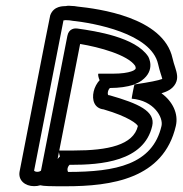

<svg xmlns="http://www.w3.org/2000/svg" viewBox="-20 -625 638 670"><path d="M444.7 -328.8C455.5 -332.9 466.8 -338.4 474.2 -343.8C524.3 -380.3 498.2 -426.3 496.8 -428.3C452.4 -495 315.2 -516.4 249.3 -525.5C242.2 -526.5 220.3 -526.5 215.1 -499.8L123 -29.4C121.4 -28 116.6 -25.4 110.1 -25.4C103.3 -25.4 99.7 -28.4 99 -29.5C101.7 -43.6 184.6 -468.1 201.5 -553.9C203.8 -554.1 203.8 -554.1 205.2 -554.2C206.5 -554.3 208.4 -554.6 209.2 -554.8C210.6 -554.6 212.1 -554.5 212.9 -554.5C219.5 -554.5 226.1 -553.8 230.1 -552.9C230.9 -552.7 232 -552.6 232.6 -552.5C305.1 -545 508 -509.1 531.7 -401.3C537.1 -376.7 544.5 -358.2 546.3 -349.5C532.9 -344.3 501.9 -338 449.3 -330.3C448.3 -330 438.7 -280.7 439.6 -280.6C517.8 -274.4 550.4 -214.6 543.6 -185.5C512.5 -50.6 383.8 -25.1 217.8 -25C216.8 -26.2 214.4 -31.1 215.9 -37.8C217.5 -44.6 221.5 -48.8 222.7 -49.8H226.7C331.6 -49.8 482.4 -60.8 511.2 -185.5C523.1 -237.1 462.6 -263.8 363.2 -292.3C361.5 -292.8 359.7 -293 358 -293.1C356.8 -294.4 355 -297.8 356.9 -305.9C358.5 -313 362.9 -317.5 363.6 -317.9C397.5 -318.1 423 -322.2 444.7 -328.8ZM120.6 21.5C132.5 24.6 153.4 25 209.5 25C367.9 25 550.9 -0.4 593.6 -185.5C603.5 -228.2 582.3 -271.3 543.5 -299.5C560.8 -304.8 581.1 -312.7 592.2 -332.8C598.4 -344 598.7 -354.3 597.9 -362C595.9 -381.5 587.4 -397.4 582 -421.9C550.4 -565.8 321 -594.6 250.5 -602.1C243.5 -603.5 236.5 -604.2 228 -604.4C226 -604.9 216.2 -605.5 209.8 -603.8C202.3 -603.1 167.5 -605.9 155.2 -571.3C152.5 -562.1 50.3 -36.5 48.5 -27.1C42.3 4.8 68.3 24.6 98.5 24.6C106.6 24.6 112.9 23.9 120.6 21.5ZM181 -70 259.6 -471.6C327 -460.4 425 -433.7 451.4 -395.7C454.5 -388.4 455.4 -384.2 447 -379.6C444.9 -378.4 441.8 -377 437.6 -375.6C425.6 -371.5 405 -367.9 374.2 -367.9H372.7C372.3 -367.9 371.5 -367.9 371 -367.9C337.9 -365.6 313.4 -334.4 306.9 -305.9C300.1 -276.6 308.8 -247 341.5 -243.3C430.3 -217.5 459.7 -191.3 461.1 -185C445.3 -118.8 356.8 -99.8 238.3 -99.8H232.2C232 -99.8 231.4 -99.8 231 -99.8C210.9 -98.8 192.5 -85 181 -70ZM362.7 -318C362.7 -318 375.2 -368 374.2 -368C372.7 -368 325.9 -368 323.8 -367.9C318.3 -367.8 329.6 -317.9 361.2 -317.9C361.7 -317.9 362.2 -318 362.7 -318ZM220.7 -49.8C220.7 -49.8 234.3 -99.8 233.3 -99.8C232.9 -99.8 188.4 -99.8 186.8 -99.8C182.1 -99.7 191.4 -49.8 220.7 -49.8Z"/></svg>

Font: Hi.
Style: Regular
Weight: 400
Designer: Mew Too, Robert Jablonski
Foundry: Cannot Into Space Fonts
Version: Version 1.996